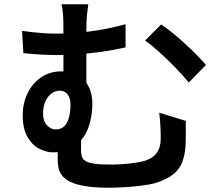

<svg xmlns="http://www.w3.org/2000/svg" viewBox="-20 -824 1040 896"><path d="M392 -804Q389 -784 386 -756Q383 -728 383 -688Q383 -669 383 -629.5Q383 -590 383 -543Q383 -496 383 -453Q383 -410 383 -384L276 -429Q276 -453 276 -488.5Q276 -524 276 -562.5Q276 -601 276 -634.5Q276 -668 276 -688Q276 -730 274 -757Q272 -784 267 -804ZM732 -710Q755 -695 784 -671.5Q813 -648 842.5 -621Q872 -594 898 -567.5Q924 -541 941 -521L861 -439Q834 -472 797.5 -509.5Q761 -547 723.5 -581Q686 -615 657 -635ZM83 -680Q125 -674 166 -670.5Q207 -667 243 -667Q317 -667 400 -677.5Q483 -688 566 -711V-603Q510 -590 451.5 -582Q393 -574 341 -570.5Q289 -567 251 -567Q219 -567 178 -569Q137 -571 89 -576ZM361 -220Q360 -210 359.5 -193Q359 -176 358.5 -158Q358 -140 358 -124Q358 -107 362 -94Q366 -81 379.5 -72.5Q393 -64 421 -60Q449 -56 496 -56Q522 -56 551.5 -58Q581 -60 608.5 -64Q636 -68 654 -73Q693 -85 711.5 -110.5Q730 -136 730 -177Q730 -207 728.5 -236Q727 -265 723 -298L847 -260Q847 -236 847 -217.5Q847 -199 847 -182.5Q847 -166 846 -145Q843 -100 830 -66.5Q817 -33 787 -9.5Q757 14 703 31Q680 37 642.5 42Q605 47 563.5 49.5Q522 52 488 52Q421 52 377 44.5Q333 37 307 24Q281 11 268.5 -6.5Q256 -24 252.5 -44Q249 -64 249 -85Q249 -112 250 -138.5Q251 -165 251 -186ZM411 -340Q411 -299 401.5 -258.5Q392 -218 370.5 -185.5Q349 -153 314 -133Q279 -113 229 -113Q195 -113 162 -130.5Q129 -148 107.5 -186Q86 -224 86 -286Q86 -343 109 -389.5Q132 -436 172.5 -463.5Q213 -491 266 -491Q338 -491 374.5 -448.5Q411 -406 411 -340ZM240 -220Q266 -220 281 -236Q296 -252 302.5 -278.5Q309 -305 309 -335Q309 -366 295.5 -383.5Q282 -401 259 -401Q238 -401 220 -387.5Q202 -374 191.5 -350Q181 -326 181 -294Q181 -259 199 -239.5Q217 -220 240 -220Z"/></svg>

Font: Noto Sans JP SemiBold
Style: Regular
Weight: 600
Designer: Ryoko NISHIZUKA  (kana, bopomofo & ideographs); Paul D. Hunt (Latin, Greek & Cyrillic); Sandoll Communications , Soo-you
Foundry: Adobe
Version: Version 2.004-H2;hotconv 1.0.118;makeotfexe 2.5.65603